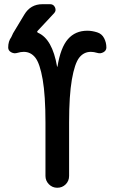

<svg xmlns="http://www.w3.org/2000/svg" viewBox="-20 -885 540 905"><path d="M61.5 -635.7Q46.9 -630.9 32.7 -638.7Q18.6 -646.5 18.6 -661.1Q18.6 -690.4 33.2 -710Q36.1 -714.8 40 -724.6Q40 -725.6 41 -727.1Q42 -728.5 43 -730.5L94.7 -816.4Q124 -865.2 179.7 -865.2H216.8Q232.4 -865.2 239.3 -850.1Q246.1 -835 235.4 -823.2L157.2 -739.3Q152.3 -734.4 159.2 -730.5Q226.6 -701.2 249 -571.3Q249 -570.3 250 -570.3Q251 -570.3 251 -571.3Q265.6 -661.1 300.3 -700.7Q335 -740.2 391.6 -740.2Q414.1 -740.2 438.5 -732.4Q460 -725.6 470.7 -705.1Q481.4 -684.6 481.4 -661.1Q481.4 -646.5 467.3 -638.7Q453.1 -630.9 438.5 -635.7Q421.9 -640.6 408.2 -640.6Q375 -640.6 353.5 -613.3Q332 -585.9 318.8 -510.3Q305.7 -434.6 305.7 -307.6V-55.7Q305.7 -32.2 289.6 -16.1Q273.4 0 250 0Q226.6 0 210.4 -16.6Q194.3 -33.2 194.3 -55.7V-307.6Q194.3 -434.6 181.2 -510.3Q168 -585.9 146.5 -613.3Q125 -640.6 91.8 -640.6Q78.1 -640.6 61.5 -635.7Z"/></svg>

Font: Rounded Mgen+ 1mn medium
Style: Regular
Weight: 500
Designer: [Source Han Sans]
Ryoko NISHIZUKA  (kana & ideographs); Paul D. Hunt (Latin, Greek & Cyrillic); Wenlong ZHANG  (bopomofo
Version: Version 1.059.20150602